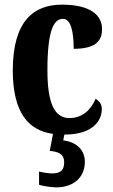

<svg xmlns="http://www.w3.org/2000/svg" viewBox="-20 -569 488 826"><path d="M223 237C293 237 345 197 345 127C345 73 305 41 252 35L257 10C382 10 418 -52 418 -100C418 -121 407 -135 391 -144C372 -97 334 -61 279 -61C211 -61 184 -132 184 -267C184 -438 211 -488 251 -488C286 -488 297 -429 297 -359C401 -359 419 -401 419 -444C419 -501 373 -549 246 -549C128 -549 35 -482 35 -266C35 -84 103 -7 208 7L194 80C229 84 256 91 256 130C256 167 236 177 204 177C189 177 169 174 148 169V226C169 233 207 237 223 237Z"/></svg>

Font: Noto Serif Armenian ExtraCondensed ExtraBold
Style: Regular
Weight: 800
Width: 2
Designer: Monotype Design Team
Foundry: Monotype Imaging Inc.
Version: Version 2.008